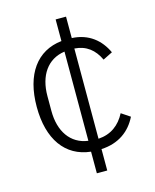

<svg xmlns="http://www.w3.org/2000/svg" viewBox="-112 -702 721 892"><g transform="rotate(-15 248.5 -256.0)"><path d="M292 114V11C376 7 432 -36 463 -99L421 -127C394 -75 352 -43 291 -39V-473C348 -469 385 -439 409 -388L455 -411C426 -474 373 -519 292 -523V-626H242V-522C122 -509 52 -413 52 -256C52 -100 121 -3 242 10V114ZM113 -220V-292C113 -390 159 -459 243 -471V-42C159 -53 113 -123 113 -220Z"/></g></svg>

Font: IBM Plex Devanagari Light
Style: Regular
Weight: 300
Designer: Mike Abbink, Paul van der Laan, Pieter van Rosmalen, Erin McLaughlin
Foundry: Bold Monday
Version: Version 1.0